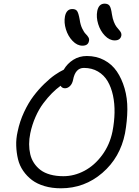

<svg xmlns="http://www.w3.org/2000/svg" viewBox="-20 -1058 756 1046"><path d="M605 -837.9Q576.2 -837.9 551.3 -863.8Q526.4 -889.6 514.9 -927Q503.4 -964.4 509.8 -998Q518.1 -1038.1 549.8 -1038.1Q568.4 -1038.1 576.7 -1026.9Q585 -1015.6 589.8 -980Q593.3 -957 600.3 -939.2Q607.4 -921.4 614.7 -911.9Q622.1 -902.3 628.9 -894.8Q635.7 -887.2 639.2 -879.9Q642.6 -872.6 641.1 -863.8Q635.7 -837.9 605 -837.9ZM429.2 -809.1Q400.4 -809.1 375.5 -835Q350.6 -860.8 339.1 -898.2Q327.6 -935.5 334 -969.2Q342.3 -1008.8 374 -1008.8Q392.1 -1008.8 399.9 -998Q407.7 -987.3 414.1 -951.2Q418 -922.9 428 -902.3Q438 -881.8 446.8 -873.3Q455.6 -864.7 461.4 -855.2Q467.3 -845.7 464.8 -835Q460.4 -809.1 429.2 -809.1ZM312 -32.2Q262.7 -32.2 222.4 -44.2Q182.1 -56.2 154.3 -77.1Q126.5 -98.1 106.4 -127.2Q86.4 -156.2 78.1 -190.7Q69.8 -225.1 68.4 -263.4Q66.9 -301.8 76.2 -341.8Q87.4 -396.5 111.1 -447.3Q134.8 -498 162.4 -534.4Q189.9 -570.8 221.7 -601.6Q253.4 -632.3 279.3 -650.1Q305.2 -668 327.1 -678.2Q346.7 -711.9 379.4 -732.4Q412.1 -752.9 453.1 -752.9Q505.4 -752.9 547.6 -730.5Q589.8 -708 616.5 -668.9Q643.1 -629.9 658.7 -576.7Q674.3 -523.4 673.8 -461.7Q673.3 -399.9 661.1 -332Q634.8 -199.7 537.6 -116Q440.4 -32.2 312 -32.2ZM145 -332Q138.7 -301.3 138.7 -272.7Q138.7 -244.1 144.8 -217.8Q150.9 -191.4 165.3 -169.7Q179.7 -147.9 200.9 -131.8Q222.2 -115.7 253.9 -106.9Q285.6 -98.1 325.2 -98.1Q384.3 -98.1 439.7 -127.4Q495.1 -156.7 536.6 -213.1Q578.1 -269.5 592.8 -341.8Q603 -394 604 -443.8Q605 -493.7 595.5 -538.1Q585.9 -582.5 566.4 -615.7Q546.9 -648.9 513.7 -668.5Q480.5 -688 437 -688Q390.1 -688 377.9 -622.1Q373.5 -601.1 361.1 -589.1Q348.6 -577.1 334 -577.1Q317.9 -577.1 310.1 -590.8Q285.6 -572.8 262.9 -550Q240.2 -527.3 216.3 -495.6Q192.4 -463.9 173.6 -421.4Q154.8 -378.9 145 -332Z"/></svg>

Font: Shantell Sans Bouncy
Style: Italic
Weight: 300
Italic angle: -11.31°
Designer: Stephen Nixon, Anya Danilova, Shantell Martin
Foundry: Arrow Type
Version: Version 1.006;[9816181b4]